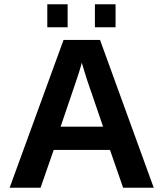

<svg xmlns="http://www.w3.org/2000/svg" viewBox="-20 -874 762 894"><path d="M230 -175.8 168.9 0H24.9L275.9 -688H445.8L695.8 0H553.2L492.2 -175.8ZM360.8 -582Q356 -562.5 347.2 -535.2Q338.4 -507.8 334.5 -496.6L262.2 -284.2H460L385.7 -501Q378.9 -521 373 -541.5Q367.2 -562 360.8 -582ZM518.1 -854V-747.1H421.9V-854ZM294.9 -854V-747.1H200.2V-854Z"/></svg>

Font: Arimo
Style: Bold
Weight: 700
Designer: Steve Matteson
Foundry: Monotype Imaging Inc.
Version: Version 1.33